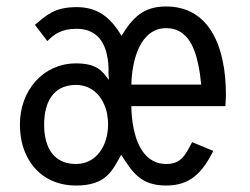

<svg xmlns="http://www.w3.org/2000/svg" viewBox="-20 -554 766 588"><path d="M212.9 -293.9C263.7 -293.9 296.9 -256.3 307.6 -207.5C309.6 -196.3 311 -185.1 311 -172.9C311 -107.9 274.9 -51.8 212.9 -51.8C155.8 -51.8 128.4 -86.4 119.1 -131.3C116.2 -144.5 115.2 -158.7 115.2 -172.9C115.2 -235.8 139.2 -293.9 212.9 -293.9ZM352.1 -444.3C318.4 -501.5 278.3 -532.2 214.8 -532.2C145 -532.2 121.1 -505.9 86.9 -478C86.9 -478 110.4 -447.3 125 -428.2C147 -450.2 168.9 -465.8 214.8 -465.8C269.5 -465.8 297.9 -432.6 307.6 -385.3C311 -370.6 312.5 -354.5 312.5 -337.9C311 -330.1 314 -316.9 313 -309.1C293.9 -336.9 275.4 -359.9 212.9 -359.9C112.8 -359.9 41 -277.8 41 -172.9C41 -155.3 43 -138.7 45.9 -122.6C63 -43 121.6 14.2 212.9 14.2C307.1 14.2 325.2 -34.2 351.1 -80.1C385.3 -26.9 410.6 14.2 488.8 14.2C564.5 14.2 600.1 -26.9 633.3 -91.8L568.4 -118.7C547.4 -79.1 535.2 -51.8 488.8 -51.8C427.2 -51.8 400.4 -107.4 389.6 -158.7C383.8 -186.5 382.3 -212.9 382.3 -229H670.4C670.4 -240.2 671.9 -251.5 671.9 -262.2C671.9 -300.3 668.9 -336.4 661.6 -369.1C641.1 -467.3 586.4 -534.2 488.8 -534.2C418.9 -534.2 386.2 -500 352.1 -444.3ZM382.3 -294.9C383.8 -369.1 409.2 -467.8 488.8 -467.8C547.9 -467.8 574.2 -418.9 586.9 -357.4C591.3 -337.4 594.2 -316.4 596.2 -294.9Z"/></svg>

Font: Tuffy
Style: Regular
Weight: 500
Designer: Thatcher Ulrich, Karoly Barta and Michael Everson
Version: Version 001.270